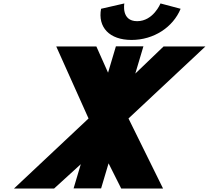

<svg xmlns="http://www.w3.org/2000/svg" viewBox="-20 -1095 1213 1115"><path d="M912.1 -1075C912.1 -1075 870.4 -972 776.4 -972C682.4 -972 702.1 -1075 702.1 -1075L566.9 -1044C547 -937 615 -863 744 -863C873 -863 985 -937 1028.9 -1044ZM927 0 726.2 -407 1172.7 -825H929.7L765.7 -667.7L812.9 -826H653.1L607.5 -673L539.7 -825H306.7L494.2 -407L61 0H294L449.2 -141.5L407.4 -1H567.2L610.5 -146.5L684 0Z"/></svg>

Font: Hussar
Style: BdOblThree
Weight: 700
Foundry: Cannot Into Space Fonts
Version: Version 2.00